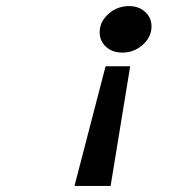

<svg xmlns="http://www.w3.org/2000/svg" viewBox="-20 -483 626 633"><path d="M344.7 129.9H225.6L328.1 -264.6H409.2ZM383.8 -309.6Q350.6 -309.6 329.6 -328.6Q308.6 -347.7 308.6 -377Q308.6 -411.1 337.4 -437Q366.2 -462.9 405.3 -462.9Q437.5 -462.9 458.5 -443.8Q479.5 -424.8 479.5 -395.5Q479.5 -361.3 450.7 -335.4Q421.9 -309.6 383.8 -309.6Z"/></svg>

Font: Thabit-Bold-Oblique
Style: Bold Oblique
Weight: 700
Designer: Regenerated by Nadim Shaikli
Foundry: MAK Alagha
Version: 0.01